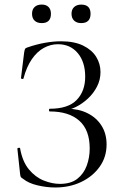

<svg xmlns="http://www.w3.org/2000/svg" viewBox="-20 -819 542 851"><path d="M245.6 -4Q294 -4 322.7 -26.5Q351.4 -49 364.5 -85Q377.6 -121 377.6 -161Q377.6 -243 331.4 -284Q285.2 -325 201 -325Q197 -325 197 -331Q197 -337 201 -337Q282.2 -337 319.9 -376Q357.6 -415 357.6 -478.8Q357.6 -544.6 324.5 -583.8Q291.4 -623 236.6 -623Q204.2 -623 174.3 -606.7Q144.4 -590.4 121.1 -556.7Q97.8 -523 84 -471Q83 -468 78 -469Q73 -470 73 -472.8L87 -586Q89 -598 91 -602Q93 -606 102 -609Q143 -623 180.4 -629.5Q217.8 -636 250 -636Q309.4 -636 348.3 -617Q387.2 -598 406.3 -567.1Q425.4 -536.2 425.4 -499.6Q425.4 -465.2 409.9 -435.1Q394.4 -405 369.5 -382Q344.6 -359 316.5 -345Q288.4 -331 263 -329L277 -337Q327.8 -337 367.4 -317.5Q407 -298 429.7 -262.5Q452.4 -227 452.4 -178.8Q452.4 -123 421.8 -80Q391.2 -37 339.9 -12.5Q288.6 12 224.8 12Q186.6 12 146.3 2.5Q106 -7 83 -26Q74 -31 72 -35Q70 -39 69 -49L57 -160Q57 -162.8 62.5 -163.8Q68 -164.8 69 -161.8Q79.4 -102.8 108.1 -68.2Q136.8 -33.6 173.9 -18.8Q211 -4 245.6 -4ZM165 -716.6Q144.8 -716.6 133.4 -727.5Q122 -738.4 122 -758Q122 -777.2 133.4 -788Q144.8 -798.8 165 -798.8Q184.4 -798.8 195.1 -788Q205.8 -777.2 205.8 -758Q205.8 -716.6 165 -716.6ZM339.8 -716.6Q320.4 -716.6 308.7 -727.5Q297 -738.4 297 -758Q297 -777.2 308.7 -787.9Q320.4 -798.6 339.8 -798.6Q381.4 -798.6 381.4 -758Q381.4 -716.6 339.8 -716.6Z"/></svg>

Font: Cormorant Garamond Light
Style: Regular
Weight: 300
Designer: Christian Thalmann (Catharsis Fonts)
Foundry: Catharsis Fonts
Version: Version 4.001